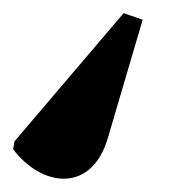

<svg xmlns="http://www.w3.org/2000/svg" viewBox="-103 -72 278 292"><path d="M85 -52 -81 143 -83 155C-40 212 36 223 61 138L114 -42Z"/></svg>

Font: Noto Serif Display Condensed Black
Style: Italic
Weight: 900
Width: 3
Italic angle: -12°
Designer: Monotype Design Team
Foundry: Monotype Imaging Inc.
Version: Version 2.009